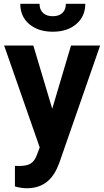

<svg xmlns="http://www.w3.org/2000/svg" viewBox="-20 -765 542 998"><path d="M1.5 0ZM251.5 -199.7 349.1 -528.3H500.5L288.1 82L276.4 109.9Q229 213.4 120.1 213.4Q89.4 213.4 57.6 204.1V97.2L79.1 97.7Q119.1 97.7 138.9 85.4Q158.7 73.2 169.9 44.9L186.5 1.5L1.5 -528.3H153.3ZM423.3 -745.1Q423.3 -680.2 376.7 -640.1Q330.1 -600.1 254.4 -600.1Q178.7 -600.1 132.1 -639.6Q85.4 -679.2 85.4 -745.1H185.5Q185.5 -714.4 203.9 -697.5Q222.2 -680.7 254.4 -680.7Q286.1 -680.7 304.2 -697.5Q322.3 -714.4 322.3 -745.1Z"/></svg>

Font: Roboto-o
Style: o-Bold
Weight: 700
Designer: Google
Version: Version 2.134; 2016; ttfautohint (v1.6)